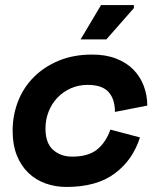

<svg xmlns="http://www.w3.org/2000/svg" viewBox="-20 -726 652 760"><path d="M534 -182Q506 -93 434.5 -39.5Q363 14 243 14Q199 14 160 0Q121 -14 92 -42Q63 -70 46.5 -111.5Q30 -153 30 -208Q30 -270 51.5 -325Q73 -380 114 -421Q155 -462 213 -486Q271 -510 345 -510Q399 -510 440 -494Q481 -478 508 -450.5Q535 -423 549 -386Q563 -349 563 -308L435 -283Q435 -334 409.5 -362Q384 -390 327 -390Q291 -390 260.5 -376.5Q230 -363 207.5 -339.5Q185 -316 172.5 -284.5Q160 -253 160 -217Q160 -160 190 -133Q220 -106 266 -106Q329 -106 364 -134Q399 -162 417 -213ZM510 -694 401 -570H299L380 -706H510Z"/></svg>

Font: Space Mono
Style: Bold Italic
Weight: 700
Italic angle: -12°
Monospace: yes
Designer: Colophon Foundry / Benjamin Critton
Foundry: Colophon Foundry
Version: Version 1.000;PS 1.000;hotconv 1.0.81;makeotf.lib2.5.63406